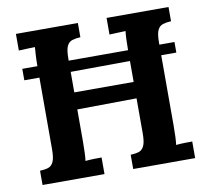

<svg xmlns="http://www.w3.org/2000/svg" viewBox="-78 -788 963 876"><g transform="rotate(-10 403.5 -350.0)"><path d="M50 0V-66Q73 -67 88.5 -72Q104 -77 112.5 -95Q121 -113 121 -153V-485H51V-538H121Q121 -565 122.5 -589.5Q124 -614 125 -626Q109 -625 85 -624.5Q61 -624 50 -623V-700H337V-634Q315 -633 299 -628Q283 -623 274.5 -605.5Q266 -588 266 -547V-538H541Q541 -565 542 -589.5Q543 -614 545 -626Q529 -625 505 -624.5Q481 -624 470 -623V-700H757V-634Q735 -633 719 -628Q703 -623 694.5 -605.5Q686 -588 686 -547V-538H756V-489H686V-164Q686 -137 685 -112Q684 -87 682 -74Q698 -76 722.5 -76.5Q747 -77 757 -77V0H470V-66Q493 -67 508.5 -72Q524 -77 532.5 -95Q541 -113 541 -153V-315L266 -312V-164Q266 -137 265 -112Q264 -87 262 -74Q278 -76 302.5 -76.5Q327 -77 337 -77V0ZM266 -391H541V-488L266 -486Z"/></g></svg>

Font: Lora
Style: Bold
Weight: 700
Designer: Olga Karpushina, Alexei Vanyashin (Cyrillic)
Foundry: Cyreal
Version: Version 3.006; ttfautohint (v1.8.4.7-5d5b);gftools[0.9.30]